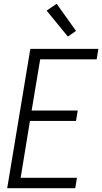

<svg xmlns="http://www.w3.org/2000/svg" viewBox="-20 -993 540 1013"><path d="M18 0 140 -735H499L490 -680H192L147 -410H390L381 -355H138L89 -55H386L377 0ZM338 -800 226 -937 279 -973 381 -830Z"/></svg>

Font: Iosevka SS04 Light
Style: Italic
Weight: 300
Italic angle: -9°
Monospace: yes
Designer: Belleve Invis
Foundry: Belleve Invis
Version: Version 19.0.0; ttfautohint (v1.8.4)